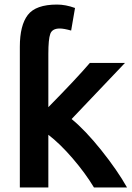

<svg xmlns="http://www.w3.org/2000/svg" viewBox="-20 -809 577 842"><path d="M67 13V-604Q67 -698 102 -743.5Q137 -789 230 -789Q268 -789 309 -774L292 -675Q260 -684 242 -684Q209 -684 200.5 -660.5Q192 -637 192 -573V-339Q316 -465 374 -533H528L294 -287Q354 -238 424 -150.5Q494 -63 537 13H392Q354 -50 298.5 -114.5Q243 -179 192 -218V13Z"/></svg>

Font: Repo
Style: DemiBold
Weight: 600
Designer: Stefan Peev
Foundry: Context Ltd
Version: Version 001.000